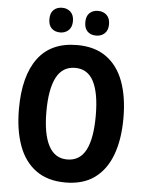

<svg xmlns="http://www.w3.org/2000/svg" viewBox="-61 -964 775 1023"><g transform="rotate(5 326.5 -453.0)"><path d="M606 -358Q606 -245 575.5 -162.5Q545 -80 483.5 -35Q422 10 327 10Q232 10 169.5 -35.5Q107 -81 77 -164Q47 -247 47 -359Q47 -535 117 -630Q187 -725 327 -725Q422 -725 484 -680Q546 -635 576 -553Q606 -471 606 -358ZM194 -358Q194 -238 227 -175.5Q260 -113 326 -113Q394 -113 426 -175Q458 -237 458 -358Q458 -479 426 -541Q394 -603 327 -603Q259 -603 226.5 -540.5Q194 -478 194 -358ZM167 -850Q167 -883 184.5 -899.5Q202 -916 230 -916Q257 -916 275 -899Q293 -882 293 -850Q293 -818 275 -801Q257 -784 230 -784Q202 -784 184.5 -800.5Q167 -817 167 -850ZM359 -850Q359 -883 376.5 -899.5Q394 -916 422 -916Q450 -916 468 -899Q486 -882 486 -850Q486 -818 468 -801Q450 -784 422 -784Q393 -784 376 -801Q359 -818 359 -850Z"/></g></svg>

Font: Noto Sans Lao Condensed
Style: Bold
Weight: 700
Width: 3
Designer: Monotype Design Team
Foundry: Monotype Imaging Inc.
Version: Version 2.003; ttfautohint (v1.8.4.7-5d5b)